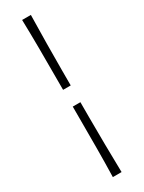

<svg xmlns="http://www.w3.org/2000/svg" viewBox="-251 -835 765 1022"><g transform="rotate(-30 131.0 -324.0)"><path d="M107.4 -375.5V-468.8Q107.4 -551.8 107.2 -633.5Q106.9 -715.3 104.5 -806.6H158.2Q156.2 -715.3 155.3 -633.5Q154.3 -551.8 154.3 -468.8V-375.5ZM104.5 159.2Q106.9 67.9 107.2 -13.9Q107.4 -95.7 107.4 -178.7V-272.5H154.3V-178.7Q154.3 -95.7 155.3 -13.9Q156.2 67.9 158.2 159.2Z"/></g></svg>

Font: Pinar-FD Light
Style: Regular
Weight: 300
Designer: Amin Abedi
Version: Version 2.000